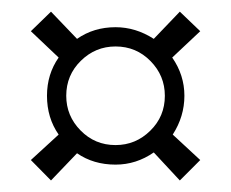

<svg xmlns="http://www.w3.org/2000/svg" viewBox="-20 -482 398 331"><path d="M94.2 -316.9Q94.2 -282.2 118.9 -257.1Q143.6 -231.9 179.2 -231.9Q213.9 -231.9 239 -256.6Q264.2 -281.2 264.2 -316.9Q264.2 -351.6 239.5 -376.7Q214.8 -401.9 179.2 -401.9Q144.5 -401.9 119.4 -377.2Q94.2 -352.5 94.2 -316.9ZM325.2 -206.1 290 -170.9 245.1 -219.2Q214.8 -198.2 179.2 -198.2Q141.1 -198.2 112.8 -217.8L67.9 -170.9L33.2 -206.1L81.1 -250Q61 -278.8 61 -316.9Q61 -354 81.1 -382.8L33.2 -428.2L67.9 -461.9L112.8 -415Q141.6 -435.1 179.2 -435.1Q213.9 -435.1 245.1 -415L290 -461.9L325.2 -428.2L276.9 -382.8Q297.9 -352.5 297.9 -316.9Q297.9 -281.2 277.8 -250Z"/></svg>

Font: Resagokr
Style: Regular
Weight: 500
Designer: gluk
Foundry: gluk
Version: Version 0.95